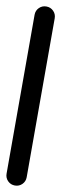

<svg xmlns="http://www.w3.org/2000/svg" viewBox="-100 -915 299 940"><g transform="rotate(10 50.0 -445.0)"><path d="M0 -50H100V-840H0ZM50 -100Q29 -100 14.5 -85.5Q0 -71 0 -50Q0 -29 14.5 -14.5Q29 0 50 0Q71 0 85.5 -14.5Q100 -29 100 -50Q100 -71 85.5 -85.5Q71 -100 50 -100ZM50 -890Q29 -890 14.5 -875.5Q0 -861 0 -840Q0 -819 14.5 -804.5Q29 -790 50 -790Q71 -790 85.5 -804.5Q100 -819 100 -840Q100 -861 85.5 -875.5Q71 -890 50 -890Z"/></g></svg>

Font: Wavefont SemiBold
Style: Regular
Weight: 600
Version: Version 3.004;gftools[0.9.33]